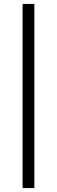

<svg xmlns="http://www.w3.org/2000/svg" viewBox="-20 -836 290 978"><path d="M95 -816H155V122H95Z"/></svg>

Font: Alexandria Light
Style: Regular
Weight: 300
Designer: Mohamed Gaber
Foundry: Kief Type Foundry
Version: Version 5.100